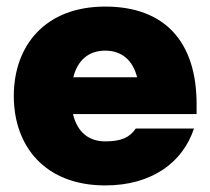

<svg xmlns="http://www.w3.org/2000/svg" viewBox="-20 -552 640 584"><path d="M300 12C442 12 536 -58 570 -161H393C375 -135 351 -122 300 -122C249 -122 215 -151 202 -205H578V-235C578 -424 482 -532 300 -532C118 -532 22 -414 22 -260C22 -106 118 12 300 12ZM203 -317C216 -369 250 -398 300 -398C350 -398 384 -369 397 -317Z"/></svg>

Font: Aspekta 900
Style: Regular
Weight: 900
Designer: Ivo Dolenc
Version: Version 2.000